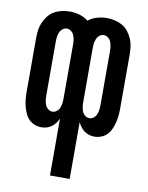

<svg xmlns="http://www.w3.org/2000/svg" viewBox="-84 -589 668 865"><g transform="rotate(10 250.0 -156.5)"><path d="M205 215V-45Q200 -34 192.5 -24Q185 -14 175 -6.5Q165 1 153 4.5Q141 8 129 8Q113 8 97.5 2Q82 -4 71 -15.5Q60 -27 53.5 -42Q47 -57 43 -72.5Q39 -88 37.5 -104Q36 -120 36 -136V-384Q36 -403 38.5 -421Q41 -439 48.5 -456Q56 -473 67.5 -487.5Q79 -502 95 -511Q111 -520 129 -524Q147 -528 165 -528Q188 -528 210.5 -521.5Q233 -515 250 -501Q267 -515 289.5 -521.5Q312 -528 335 -528Q353 -528 371 -524Q389 -520 405 -511Q421 -502 432.5 -487.5Q444 -473 451.5 -456Q459 -439 461.5 -421Q464 -403 464 -384V-136Q464 -120 462.5 -104Q461 -88 457 -72.5Q453 -57 446.5 -42Q440 -27 429 -15.5Q418 -4 402.5 2Q387 8 371 8Q359 8 347 4.5Q335 1 325 -6.5Q315 -14 307.5 -24Q300 -34 295 -45V215ZM165 -70Q176 -70 185 -77Q194 -84 198 -94Q202 -104 203.5 -114.5Q205 -125 205 -136V-384Q205 -395 203.5 -405.5Q202 -416 198 -426Q194 -436 185 -443Q176 -450 165 -450Q155 -450 146 -443Q137 -436 133 -426Q129 -416 127.5 -405.5Q126 -395 126 -384V-136Q126 -125 127.5 -114.5Q129 -104 133 -94Q137 -84 146 -77Q155 -70 165 -70ZM335 -70Q345 -70 354 -77Q363 -84 367 -94Q371 -104 372.5 -114.5Q374 -125 374 -136V-384Q374 -395 372.5 -405.5Q371 -416 367 -426Q363 -436 354 -443Q345 -450 335 -450Q324 -450 315 -443Q306 -436 302 -426Q298 -416 296.5 -405.5Q295 -395 295 -384V-136Q295 -125 296.5 -114.5Q298 -104 302 -94Q306 -84 315 -77Q324 -70 335 -70Z"/></g></svg>

Font: Iosevka Term Curly Semibold
Style: Regular
Weight: 600
Designer: Belleve Invis
Foundry: Belleve Invis
Version: Version 32.3.0